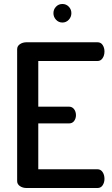

<svg xmlns="http://www.w3.org/2000/svg" viewBox="-20 -943 563 963"><path d="M66 -35V-696Q66 -712 80 -721.5Q94 -731 113 -731H469Q486 -731 495 -717Q504 -703 504 -685Q504 -665 494.5 -651Q485 -637 469 -637H172V-408H326Q342 -408 351.5 -395.5Q361 -383 361 -365Q361 -349 352 -336.5Q343 -324 326 -324H172V-94H469Q485 -94 494.5 -80Q504 -66 504 -46Q504 -28 495 -14Q486 0 469 0H113Q94 0 80 -9.5Q66 -19 66 -35ZM261 -844Q248 -858 248 -877Q248 -896 261 -909.5Q274 -923 293 -923Q312 -923 325 -909.5Q338 -896 338 -877Q338 -858 325 -844Q312 -830 293 -830Q274 -830 261 -844Z"/></svg>

Font: TerminalDosisSemiBold
Style: Bold
Weight: 600
Designer: EdgarTolentino, PabloImpallari, IginoMarini
Foundry: EdgarTolentino, PabloImpallari, IginoMarini
Version: Version 1.006